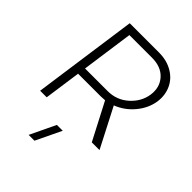

<svg xmlns="http://www.w3.org/2000/svg" viewBox="-251 -783 1141 1141"><g transform="rotate(45 319.5 -213.0)"><path d="M401.9 -660.2Q466.3 -660.2 515.1 -632.1Q564 -604 586.4 -555.7Q608.9 -507.3 601.1 -449.2Q591.3 -383.8 545.7 -328.6Q500 -273.4 434.1 -248L562 0H497.1L376 -232.9Q353.5 -231 341.8 -231H150.9L118.2 0H63L155.8 -660.2ZM158.2 -282.2H348.1Q423.8 -282.2 478.8 -331.5Q533.7 -380.9 543.9 -449.2Q553.2 -517.6 512.2 -563.2Q471.2 -608.9 394 -608.9H204.1ZM200.2 233.9 276.9 73.2H326.2L249 233.9Z"/></g></svg>

Font: Human Sans Light
Style: Italic
Weight: 300
Italic angle: -8°
Designer: Tim Radville
Foundry: Continuum
Version: Version 1.000;FEAKit 1.0